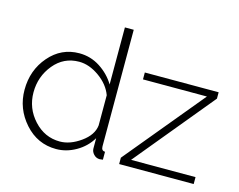

<svg xmlns="http://www.w3.org/2000/svg" viewBox="-101 -885 1308 1050"><g transform="rotate(15 552.5 -360.0)"><path d="M647 0V-36L1015 -481H653V-520H1071V-484L704 -39H1069V0ZM292 10Q186 10 114 -71Q42 -152 42 -259Q42 -370 110.5 -449.5Q179 -529 281 -529Q345 -529 398.5 -494.5Q452 -460 484 -407V-730H534V-70Q534 -45 555 -45V0Q539 2 537 2Q517 2 503 -13Q489 -28 489 -46V-104Q458 -52 404 -21Q350 10 292 10ZM301 -35Q359 -35 418.5 -77.5Q478 -120 484 -175V-346Q463 -403 406 -443.5Q349 -484 292 -484Q205 -484 149 -416Q93 -348 93 -258Q93 -168 154 -101.5Q215 -35 301 -35Z"/></g></svg>

Font: Raleway
Style: Light
Weight: 300
Designer: Matt McInerney, Pablo Impallari, Rodrigo Fuenzalida
Foundry: Matt McInerney, Pablo Impallari, Rodrigo Fuenzalida
Version: Version 3.000